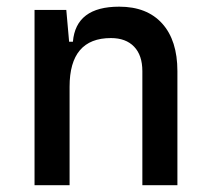

<svg xmlns="http://www.w3.org/2000/svg" viewBox="-20 -547 626 567"><path d="M82 0V-517.6H175.8L184.1 -423.8H195.3Q204.1 -527.3 332 -527.3Q414.1 -527.3 459 -477.5Q503.9 -427.7 503.9 -336.9V0H400.4V-336.9Q400.4 -383.8 376 -409.2Q351.6 -434.6 307.6 -434.6Q185.5 -434.6 185.5 -291V0Z"/></svg>

Font: Caskaydia Cove
Style: Regular
Weight: 400
Monospace: yes
Designer: Aaron Bell
Foundry: Saja Typeworks
Version: Version 4.300; ttfautohint (v1.8.3)